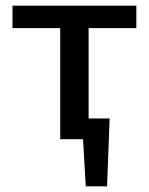

<svg xmlns="http://www.w3.org/2000/svg" viewBox="-20 -490 524 676"><path d="M240 0V-73H366L324 0ZM282 166 268 -73H366L357 166ZM192 0V-470H292V0ZM24 -391V-470H460V-391Z"/></svg>

Font: Ysabeau SC SemiBold
Style: Regular
Weight: 600
Designer: Christian Thalmann (Catharsis Fonts)
Version: Version 2.001;gftools[0.9.30]; featfreeze: smcp